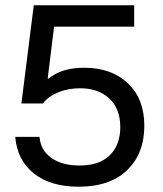

<svg xmlns="http://www.w3.org/2000/svg" viewBox="-20 -695 615 725"><path d="M276.7 10Q170.8 10 107.9 -40Q45 -90 37.5 -178.3H129.2Q133.3 -127.5 173.8 -98.8Q214.2 -70 280 -70Q355.8 -70 395 -109.2Q434.2 -148.3 434.2 -215Q434.2 -284.2 392.9 -322.9Q351.7 -361.7 281.7 -361.7Q238.3 -361.7 200.8 -346.7Q163.3 -331.7 141.7 -304.2H60.8L107.5 -675H486.7V-594.2H184.2L160 -398.3H163.3Q213.3 -439.2 297.5 -439.2Q400.8 -439.2 462.9 -380.4Q525 -321.7 525 -220Q525 -115.8 460.4 -52.9Q395.8 10 276.7 10Z"/></svg>

Font: Funnel Display Light
Style: Regular
Weight: 400
Version: Version 1.000